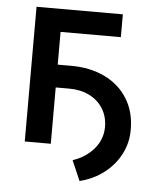

<svg xmlns="http://www.w3.org/2000/svg" viewBox="-50 -573 625 753"><g transform="rotate(5 263.0 -197.0)"><path d="M403.3 -440.4H166V-311.5H219.7Q293.9 -311.5 351.6 -283.7Q409.2 -255.9 441.4 -204.1Q473.6 -152.3 473.6 -83Q474.1 -32.2 451.4 12.7Q428.7 57.6 387.2 89.8Q345.7 122.1 291 135.7L256.8 56.6Q307.6 40 339.6 2.7Q371.6 -34.7 372.1 -83Q372.1 -125 352.5 -156.2Q333 -187.5 298.6 -204.6Q264.2 -221.7 219.7 -221.7H166V0H63.5V-530.3H403.3Z"/></g></svg>

Font: Pretendard Medium
Style: Regular
Weight: 500
Designer: Base glyphs from Inter by Rasmus Andersson; Hangeul glyphs from Noto Sans CJK(Source Han Sans) by Jang Soo-young and Kan
Foundry: Kil Hyung-jin
Version: Version 1.309